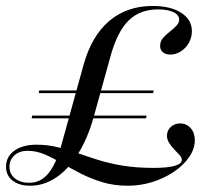

<svg xmlns="http://www.w3.org/2000/svg" viewBox="-36 -602 713 634"><path d="M63.7 11.3Q27.4 11.3 5.6 -5.6Q-16.1 -22.6 -16.1 -50.8Q-16.1 -84.7 11.3 -104.4Q38.7 -124.2 84.7 -124.2Q120.2 -124.2 152.4 -116.5Q184.7 -108.9 216.9 -97.6Q249.2 -86.3 285.9 -74.6Q322.6 -62.9 368.1 -55.2Q413.7 -47.6 472.6 -47.6Q516.9 -47.6 540.7 -54.4Q564.5 -61.3 564.5 -74.2Q564.5 -81.5 557.3 -89.5Q550 -97.6 540.3 -107.7Q530.6 -117.7 523 -129.4Q515.3 -141.1 515.3 -154Q515.3 -171 527.8 -182.7Q540.3 -194.4 558.9 -194.4Q579.8 -194.4 593.5 -179Q607.3 -163.7 607.3 -138.7Q607.3 -110.5 588.7 -83.5Q570.2 -56.5 538.7 -35.1Q507.3 -13.7 467.7 -1.2Q428.2 11.3 386.3 11.3Q340.3 11.3 302 -0.4Q263.7 -12.1 230.6 -29Q197.6 -46 168.1 -63.3Q138.7 -80.6 111.3 -92.3Q83.9 -104 54.8 -104Q28.2 -104 11.7 -89.1Q-4.8 -74.2 -4.8 -50.8Q-4.8 -27.4 13.3 -12.9Q31.5 1.6 60.5 1.6Q97.6 1.6 123 -28.6Q148.4 -58.9 166.1 -121L239.5 -386.3Q266.1 -483.1 324.6 -532.7Q383.1 -582.3 467.7 -582.3Q527.4 -582.3 562.5 -559.7Q597.6 -537.1 597.6 -499.2Q597.6 -478.2 587.9 -460.9Q578.2 -443.5 561.7 -432.7Q545.2 -421.8 526.6 -421.8Q511.3 -421.8 502 -429.4Q492.7 -437.1 492.7 -450Q492.7 -465.3 502 -476.2Q511.3 -487.1 523.8 -496.8Q536.3 -506.5 546 -516.5Q555.6 -526.6 555.6 -537.1Q555.6 -553.2 536.3 -562.1Q516.9 -571 486.3 -571Q426.6 -571 389.5 -535.1Q352.4 -499.2 329.8 -419.4L272.6 -212.9Q253.2 -144.4 221.4 -93.5Q189.5 -42.7 149.2 -15.7Q108.9 11.3 63.7 11.3ZM68.5 -211.3 70.2 -220.2H448.4L446 -211.3ZM91.9 -294.4 93.5 -303.2H471.8L469.4 -294.4Z"/></svg>

Font: Playfair 144pt
Style: Italic
Weight: 400
Italic angle: -15.6°
Designer: Claus Eggers Sørensen
Foundry: Claus Eggers Sørensen
Version: Version 2.001;gftools[0.9.30]